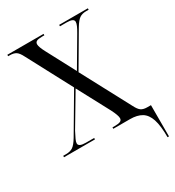

<svg xmlns="http://www.w3.org/2000/svg" viewBox="-216 -838 1065 1171"><g transform="rotate(-30 316.5 -252.0)"><path d="M615 210Q615 129 600 83.5Q585 38 553.5 19Q522 0 472 0H354V-10H371Q398 -10 410 -16Q422 -22 422 -36Q422 -56 398 -103L278 -328L146 -106Q131 -77 123.5 -61Q116 -45 116 -34Q116 -10 167 -10H225V0H7V-10H27Q57 -10 75.5 -22.5Q94 -35 117 -73L273 -338L107 -651Q91 -683 75 -693.5Q59 -704 30 -704H20V-714H275V-704H259Q232 -704 220.5 -698Q209 -692 209 -678Q209 -659 232 -616L338 -416L455 -615Q468 -637 475 -653Q482 -669 482 -680Q482 -704 433 -704H385V-714H587V-704H568Q541 -704 522.5 -691.5Q504 -679 482 -642L343 -405L525 -63Q541 -31 556.5 -20.5Q572 -10 600 -10H625V210Z"/></g></svg>

Font: Noto Serif Display SemiCondensed
Style: Regular
Weight: 400
Width: 4
Designer: Monotype Design Team
Foundry: Monotype Imaging Inc.
Version: Version 2.009